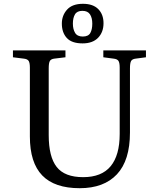

<svg xmlns="http://www.w3.org/2000/svg" viewBox="-20 -975 834 1009"><path d="M399 14Q267 14 202 -53Q137 -120 137 -258V-620Q137 -645 130.5 -655Q124 -665 104 -667L48 -674V-710H324V-674L266 -667Q248 -665 242 -654.5Q236 -644 236 -616V-265Q236 -151 278 -97.5Q320 -44 417 -44Q514 -44 561.5 -101.5Q609 -159 609 -271V-620Q609 -645 602.5 -655Q596 -665 576 -667L523 -674V-710H747V-674L694 -667Q675 -665 669 -654.5Q663 -644 663 -616V-279Q663 -132 594.5 -59Q526 14 399 14ZM414 -747Q357 -747 331 -775.5Q305 -804 305 -851Q305 -894 332.5 -924.5Q360 -955 416 -955Q469 -955 496.5 -927Q524 -899 524 -853Q524 -806 495.5 -776.5Q467 -747 414 -747ZM415 -783Q444 -783 454.5 -801.5Q465 -820 465 -851Q465 -881 453 -899.5Q441 -918 413 -918Q385 -918 374 -899.5Q363 -881 363 -851Q363 -822 374.5 -802.5Q386 -783 415 -783Z"/></svg>

Font: Literata 36pt
Style: Regular
Weight: 400
Designer: Latin by Veronika Burian and Jose Scaglione. Greek by Irene Vlachou. Cyrillic by Vera Evstafieva.
Foundry: TypeTogether
Version: Version 3.002